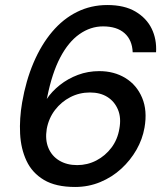

<svg xmlns="http://www.w3.org/2000/svg" viewBox="-20 -732 667 764"><path d="M279 12Q202 12 155 -16Q108 -44 85.5 -92Q63 -140 60 -200Q57 -260 68 -324Q83 -411 113.5 -482.5Q144 -554 187.5 -605.5Q231 -657 286.5 -684.5Q342 -712 407 -712Q475 -712 519 -686Q563 -660 583.5 -618Q604 -576 601 -524H508Q506 -573 475.5 -600Q445 -627 390 -627Q340 -627 296 -596Q252 -565 219.5 -503Q187 -441 168 -346Q167 -344 167 -342Q167 -340 166 -338Q186 -368 218 -393.5Q250 -419 290 -434Q330 -449 375 -449Q434 -449 479 -421.5Q524 -394 545.5 -343Q567 -292 555 -224Q547 -178 523 -136Q499 -94 462.5 -60.5Q426 -27 379 -7.5Q332 12 279 12ZM287 -75Q328 -75 363.5 -93.5Q399 -112 423.5 -144.5Q448 -177 455 -220Q463 -263 449.5 -295.5Q436 -328 407.5 -346Q379 -364 338 -364Q296 -364 260 -345.5Q224 -327 199 -294.5Q174 -262 166 -219Q159 -176 172.5 -143.5Q186 -111 216 -93Q246 -75 287 -75Z"/></svg>

Font: DM Sans 9pt Medium
Style: Italic
Weight: 500
Italic angle: -10°
Version: Version 4.004;gftools[0.9.30]